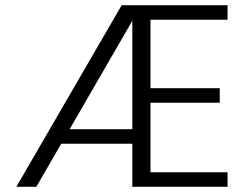

<svg xmlns="http://www.w3.org/2000/svg" viewBox="-20 -720 944 740"><path d="M43 0 449 -700H857V-644H560V-380H827V-324H560V-56H857V0H490V-640L120 0ZM177 -166 206 -222H522V-166Z"/></svg>

Font: Host Grotesk Light
Style: Regular
Weight: 300
Designer: Doukan Karapınar
Foundry: Element Type
Version: Version 1.003